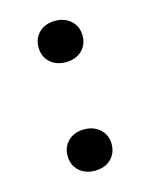

<svg xmlns="http://www.w3.org/2000/svg" viewBox="-77 -479 423 543"><g transform="rotate(-15 135.0 -207.5)"><path d="M135.5 -306.5Q106.5 -306.5 88.7 -323.4Q71 -340.3 71 -366.9Q71 -393.5 88.7 -410.5Q106.5 -427.4 135.5 -427.4Q163.7 -427.4 181.9 -410.5Q200 -393.5 200 -366.9Q200 -340.3 182.3 -323.4Q164.5 -306.5 135.5 -306.5ZM135.5 11.3Q106.5 11.3 88.7 -5.6Q71 -22.6 71 -49.2Q71 -75.8 88.7 -92.7Q106.5 -109.7 135.5 -109.7Q163.7 -109.7 181.9 -92.7Q200 -75.8 200 -49.2Q200 -22.6 182.3 -5.6Q164.5 11.3 135.5 11.3Z"/></g></svg>

Font: Playfair 12pt
Style: Regular
Weight: 400
Designer: Claus Eggers Sørensen
Foundry: Claus Eggers Sørensen
Version: Version 2.000;gftools[0.9.28]